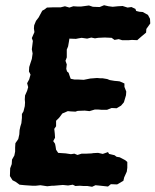

<svg xmlns="http://www.w3.org/2000/svg" viewBox="-20 -701 596 736"><path d="M55 7 40 -4 28 -10 18 -26 19 -56 25 -72 26 -89 35 -105 38 -120V-136L39 -152L50 -168L54 -186L55 -202L58 -216L62 -229L64 -249V-264L70 -274L75 -294L76 -308L75 -320L76 -335L84 -353L88 -367L84 -382L92 -397L97 -415L91 -427L92 -444L97 -460L102 -475L105 -496L102 -512L104 -528L106 -544L102 -555L112 -578L110 -592L111 -604L118 -621L128 -634L142 -660L151 -665L160 -672L186 -673H213L229 -677L246 -672L261 -677L277 -676H291L321 -680L336 -675L362 -674L379 -681L396 -677L412 -675L432 -677L450 -678L469 -672L484 -674L499 -667L502 -659L514 -656L527 -655L547 -644L555 -629L556 -611L541 -590L540 -576L522 -561L506 -547L486 -548L474 -547H448L435 -551L419 -548L408 -556L386 -557H377L356 -556L344 -554L330 -557L314 -553L293 -556L281 -554L271 -552L246 -553L244 -540L241 -523L236 -511V-498V-481L231 -468L236 -454L234 -437L237 -427L243 -422L247 -410L251 -399L266 -396H282L301 -395L316 -398L326 -400L352 -402L364 -401H373L391 -398L401 -394L419 -391L431 -390L439 -389L457 -381V-368L464 -350L463 -336L455 -309L444 -296L427 -286L408 -287L390 -280H370L358 -281H343L323 -275L305 -277L278 -276L269 -273L250 -274L240 -275L219 -266L207 -250L195 -238V-217L188 -207L190 -189L191 -173L184 -160L191 -150L193 -140L195 -127L203 -115L217 -114L232 -113L252 -110L265 -112L277 -107L293 -112H311L332 -113L337 -114L356 -115L374 -111L394 -118L398 -111L419 -106L427 -100L439 -98L460 -87L468 -80V-58L466 -43L456 -21L453 -8L429 6L405 5L394 14L366 11L346 9L333 15L315 12H300L286 11L269 12L259 7L241 10L221 8L209 9L186 11H179L161 13L135 9L117 11H105L75 9Z"/></svg>

Font: Winky Rough SemiBold
Style: Italic
Weight: 600
Italic angle: -8.97852°
Designer: Simon Atzbach
Foundry: typofactur
Version: Version 1.206; ttfautohint (v1.8.4.7-5d5b)